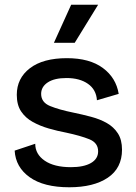

<svg xmlns="http://www.w3.org/2000/svg" viewBox="-20 -779 576 812"><path d="M273 13Q165 13 105.5 -29.5Q46 -72 42 -142L129 -171Q129 -127 169 -99.5Q209 -72 280 -72Q334 -72 364.5 -89.5Q395 -107 395 -139Q395 -175 358 -190Q321 -205 260 -218Q223 -225 186.5 -235.5Q150 -246 119 -263Q88 -280 69.5 -307.5Q51 -335 51 -378Q51 -448 106.5 -490.5Q162 -533 263 -533Q359 -533 415 -491.5Q471 -450 482 -382L390 -355Q387 -400 352 -424.5Q317 -449 261 -449Q210 -449 182 -430.5Q154 -412 154 -382Q154 -346 192 -330.5Q230 -315 289 -303Q328 -295 365.5 -285Q403 -275 432 -258.5Q461 -242 478.5 -215Q496 -188 496 -146Q496 -68 436 -27.5Q376 13 273 13ZM296 -598H208L281 -759H395Z"/></svg>

Font: Bricolage Grotesque 12pt Medium
Style: Regular
Weight: 500
Designer: Mathieu Triay
Foundry: Atelier Triay
Version: Version 1.001; ttfautohint (v1.8.4.7-5d5b);gftools[0.9.33.de